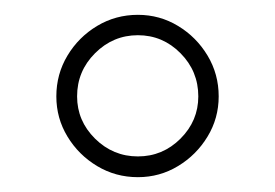

<svg xmlns="http://www.w3.org/2000/svg" viewBox="-20 -830 371 259"><path d="M166 -591Q136 -591 111 -606Q86 -621 71 -645.8Q56 -670.5 56 -700Q56 -730 71 -755Q86 -780 111 -795Q136 -810 166 -810Q195.5 -810 220.2 -795Q245 -780 260 -755Q275 -730 275 -700Q275 -670.5 260 -645.8Q245 -621 220.2 -606Q195.5 -591 166 -591ZM166 -619Q199.5 -619 223.5 -643Q247.5 -667 247.5 -700Q247.5 -734 223.5 -758.2Q199.5 -782.5 166 -782.5Q132.5 -782.5 108.2 -758.2Q84 -734 84 -700Q84 -667 108.2 -643Q132.5 -619 166 -619Z"/></svg>

Font: Big Shoulders Display Thin Light
Style: Regular
Weight: 300
Version: Version 2.002